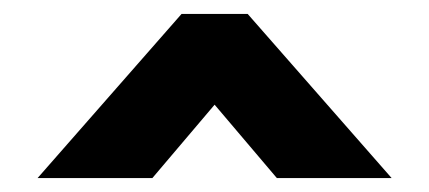

<svg xmlns="http://www.w3.org/2000/svg" viewBox="-20 -861 617 276"><path d="M34 -605 241 -841H336L543 -605H378L288.5 -710.5L199 -605Z"/></svg>

Font: Spartan Thin ExtraBold
Style: Regular
Weight: 800
Version: Version 1.004